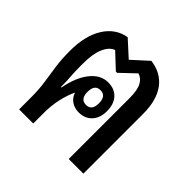

<svg xmlns="http://www.w3.org/2000/svg" viewBox="-137 -640 769 769"><g transform="rotate(45 247.5 -256.0)"><path d="M68 0V-66Q68 -112 62.5 -149Q57 -186 51.5 -224Q46 -262 46 -310Q46 -396 79.5 -449Q113 -502 171 -512L238 -451L305 -512Q367 -504 399.5 -459.5Q432 -415 432 -339V0H349V-344Q349 -390 337 -412Q325 -434 304 -440L242 -381H235L172 -440Q148 -432 133.5 -399Q119 -366 119 -312V-297Q119 -265 121 -239Q123 -213 123 -182H126Q139 -251 170.5 -290Q202 -329 244 -329Q280 -329 301 -306.5Q322 -284 322 -244Q322 -205 301 -182.5Q280 -160 245 -160Q221 -160 203 -172.5Q185 -185 179 -206Q165 -178 156.5 -140Q148 -102 148 -62V0ZM245 -202Q277 -202 277 -243Q277 -285 244 -285Q212 -285 212 -243Q212 -202 245 -202Z"/></g></svg>

Font: Noto Sans Thai Looped UI Narrow
Style: Regular
Weight: 400
Width: 4
Designer: Cadson Demak Team
Foundry: Cadson Demak Co., Ltd.
Version: Version 1.000